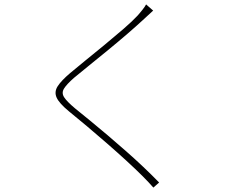

<svg xmlns="http://www.w3.org/2000/svg" viewBox="-20 -803 1040 870"><path d="M674 -755Q666 -748 649 -732Q632 -716 624 -709Q597 -684 557 -649.5Q517 -615 472.5 -578.5Q428 -542 386.5 -508.5Q345 -475 315 -450Q282 -421 270 -401.5Q258 -382 270.5 -362.5Q283 -343 320 -312Q352 -286 390 -255Q428 -224 468.5 -189.5Q509 -155 550 -119Q591 -83 629.5 -46.5Q668 -10 701 24L675 47Q654 23 625 -6Q595 -36 553 -74.5Q511 -113 464.5 -153.5Q418 -194 373.5 -231.5Q329 -269 293 -298Q248 -335 236.5 -361Q225 -387 241.5 -412.5Q258 -438 298 -472Q325 -495 366.5 -528.5Q408 -562 453.5 -599.5Q499 -637 539.5 -672Q580 -707 605 -734Q613 -743 625 -758Q637 -773 642 -783Z"/></svg>

Font: Noto Sans JP
Style: Regular
Weight: 100
Designer: Ryoko NISHIZUKA 西塚涼子 (kana, bopomofo & ideographs); Paul D. Hunt (Latin, Greek & Cyrillic); Sandoll Communications 산돌커뮤니
Foundry: Adobe
Version: Version 2.004;hotconv 1.0.118;makeotfexe 2.5.65603